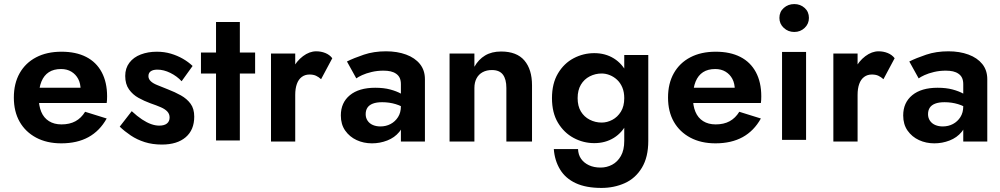

<svg xmlns="http://www.w3.org/2000/svg" viewBox="-20 -709 4913 943"><path d="M281 -5Q359 -5 414.5 -35.5Q470 -66 504 -127L398 -160Q379 -129 350.5 -113.5Q322 -98 282 -98Q246 -98 220.5 -114Q195 -130 182.5 -160Q170 -190 170 -233Q171 -278 183.5 -308.5Q196 -339 220 -354.5Q244 -370 280 -370Q309 -370 330.5 -357Q352 -344 364 -321.5Q376 -299 376 -267Q376 -260 372.5 -250Q369 -240 365 -235L398 -278H117V-203H504Q505 -208 505.5 -217.5Q506 -227 506 -236Q506 -305 479.5 -354.5Q453 -404 403 -429.5Q353 -455 282 -455Q210 -455 157.5 -427.5Q105 -400 76.5 -349.5Q48 -299 48 -230Q48 -161 76.5 -111Q105 -61 157.5 -33Q210 -5 281 -5Z M627 -163 568 -87Q592 -64 622.5 -43.5Q653 -23 691 -11Q729 1 775 1Q850 1 892 -35Q934 -71 934 -136Q934 -175 916 -199.5Q898 -224 868.5 -240.5Q839 -257 805 -270Q776 -282 754 -290.5Q732 -299 720.5 -310Q709 -321 709 -335Q709 -351 720.5 -359Q732 -367 753 -367Q784 -367 816.5 -351Q849 -335 872 -310L926 -385Q905 -405 878 -420.5Q851 -436 819 -445.5Q787 -455 750 -455Q707 -455 671.5 -441.5Q636 -428 615.5 -401Q595 -374 595 -336Q595 -296 613.5 -270Q632 -244 660 -228.5Q688 -213 718 -202Q750 -191 770.5 -182Q791 -173 802 -161Q813 -149 813 -132Q813 -113 800 -102.5Q787 -92 762 -92Q743 -92 722 -99.5Q701 -107 677.5 -122.5Q654 -138 627 -163Z M967 -451V-348H1233V-451ZM1041 -601V-19H1158V-601Z M1430 -446H1311V-14H1430ZM1557 -320 1612 -423Q1599 -440 1578 -448.5Q1557 -457 1533 -457Q1500 -457 1468 -433Q1436 -409 1416 -369Q1396 -329 1396 -277L1430 -243Q1430 -274 1438 -296.5Q1446 -319 1462 -331Q1478 -343 1500 -343Q1519 -343 1532 -337Q1545 -331 1557 -320Z M1776 -148Q1776 -167 1784.5 -180Q1793 -193 1811 -200Q1829 -207 1857 -207Q1892 -207 1923.5 -197.5Q1955 -188 1980 -169V-225Q1971 -237 1949.5 -249Q1928 -261 1896.5 -269.5Q1865 -278 1823 -278Q1743 -278 1698.5 -241.5Q1654 -205 1654 -142Q1654 -98 1675.5 -67.5Q1697 -37 1731.5 -21Q1766 -5 1807 -5Q1846 -5 1882 -19Q1918 -33 1941 -61Q1964 -89 1964 -131L1949 -187Q1949 -156 1935 -134Q1921 -112 1898.5 -100Q1876 -88 1848 -88Q1828 -88 1811.5 -95Q1795 -102 1785.5 -116Q1776 -130 1776 -148ZM1730 -324Q1739 -331 1758.5 -340Q1778 -349 1805.5 -355.5Q1833 -362 1863 -362Q1883 -362 1898.5 -358.5Q1914 -355 1926 -346.5Q1938 -338 1943.5 -325.5Q1949 -313 1949 -295V-14H2067V-320Q2067 -364 2042.5 -394.5Q2018 -425 1974.5 -441Q1931 -457 1876 -457Q1816 -457 1767 -440.5Q1718 -424 1684 -407Z M2467 -277V-14H2593V-290Q2593 -368 2555.5 -412Q2518 -456 2441 -456Q2395 -456 2362.5 -436.5Q2330 -417 2310 -381V-446H2188V-14H2310V-277Q2310 -304 2320.5 -324Q2331 -344 2350.5 -354.5Q2370 -365 2396 -365Q2433 -365 2450 -342.5Q2467 -320 2467 -277Z M2700 23Q2704 79 2730.5 123Q2757 167 2807.5 190.5Q2858 214 2934 214Q2996 214 3048.5 190.5Q3101 167 3132.5 115Q3164 63 3164 -17V-439H3046V-17Q3046 28 3029.5 57Q3013 86 2986.5 100Q2960 114 2930 114Q2897 114 2872.5 102.5Q2848 91 2834 71Q2820 51 2819 23ZM2691 -227Q2691 -155 2720.5 -106Q2750 -57 2797.5 -31.5Q2845 -6 2899 -6Q2953 -6 2995 -32Q3037 -58 3061 -107.5Q3085 -157 3085 -227Q3085 -297 3061 -346.5Q3037 -396 2995 -422Q2953 -448 2899 -448Q2845 -448 2797.5 -423Q2750 -398 2720.5 -348.5Q2691 -299 2691 -227ZM2817 -227Q2817 -266 2833 -293Q2849 -320 2876.5 -334Q2904 -348 2935 -348Q2955 -348 2975 -340Q2995 -332 3011 -317Q3027 -302 3036.5 -279.5Q3046 -257 3046 -227Q3046 -187 3029.5 -160.5Q3013 -134 2987.5 -120.5Q2962 -107 2935 -107Q2904 -107 2876.5 -121Q2849 -135 2833 -161.5Q2817 -188 2817 -227Z M3494 -5Q3572 -5 3627.5 -35.5Q3683 -66 3717 -127L3611 -160Q3592 -129 3563.5 -113.5Q3535 -98 3495 -98Q3459 -98 3433.5 -114Q3408 -130 3395.5 -160Q3383 -190 3383 -233Q3384 -278 3396.5 -308.5Q3409 -339 3433 -354.5Q3457 -370 3493 -370Q3522 -370 3543.5 -357Q3565 -344 3577 -321.5Q3589 -299 3589 -267Q3589 -260 3585.5 -250Q3582 -240 3578 -235L3611 -278H3330V-203H3717Q3718 -208 3718.5 -217.5Q3719 -227 3719 -236Q3719 -305 3692.5 -354.5Q3666 -404 3616 -429.5Q3566 -455 3495 -455Q3423 -455 3370.5 -427.5Q3318 -400 3289.5 -349.5Q3261 -299 3261 -230Q3261 -161 3289.5 -111Q3318 -61 3370.5 -33Q3423 -5 3494 -5Z M3808 -621Q3808 -592 3829.5 -572Q3851 -552 3881 -552Q3911 -552 3932 -572Q3953 -592 3953 -621Q3953 -651 3932 -670Q3911 -689 3881 -689Q3851 -689 3829.5 -670Q3808 -651 3808 -621ZM3821 -454V-22H3939V-454Z M4192 -446H4073V-14H4192ZM4319 -320 4374 -423Q4361 -440 4340 -448.5Q4319 -457 4295 -457Q4262 -457 4230 -433Q4198 -409 4178 -369Q4158 -329 4158 -277L4192 -243Q4192 -274 4200 -296.5Q4208 -319 4224 -331Q4240 -343 4262 -343Q4281 -343 4294 -337Q4307 -331 4319 -320Z M4538 -148Q4538 -167 4546.5 -180Q4555 -193 4573 -200Q4591 -207 4619 -207Q4654 -207 4685.5 -197.5Q4717 -188 4742 -169V-225Q4733 -237 4711.5 -249Q4690 -261 4658.5 -269.5Q4627 -278 4585 -278Q4505 -278 4460.5 -241.5Q4416 -205 4416 -142Q4416 -98 4437.5 -67.5Q4459 -37 4493.5 -21Q4528 -5 4569 -5Q4608 -5 4644 -19Q4680 -33 4703 -61Q4726 -89 4726 -131L4711 -187Q4711 -156 4697 -134Q4683 -112 4660.5 -100Q4638 -88 4610 -88Q4590 -88 4573.5 -95Q4557 -102 4547.5 -116Q4538 -130 4538 -148ZM4492 -324Q4501 -331 4520.5 -340Q4540 -349 4567.5 -355.5Q4595 -362 4625 -362Q4645 -362 4660.5 -358.5Q4676 -355 4688 -346.5Q4700 -338 4705.5 -325.5Q4711 -313 4711 -295V-14H4829V-320Q4829 -364 4804.5 -394.5Q4780 -425 4736.5 -441Q4693 -457 4638 -457Q4578 -457 4529 -440.5Q4480 -424 4446 -407Z"/></svg>

Font: SpinnyJost
Style: Regular
Weight: 600
Version: Version 3.710